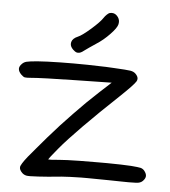

<svg xmlns="http://www.w3.org/2000/svg" viewBox="-52 -765 727 823"><g transform="rotate(5 311.5 -354.0)"><path d="M244.1 -547.4Q232.4 -559.1 232.4 -571.3Q232.4 -575.2 233.4 -579.1Q237.8 -595.2 260.3 -604.5Q277.8 -611.8 314.5 -644Q350.6 -675.8 362.3 -693.8Q367.7 -702.1 375 -709Q382.3 -715.8 387.2 -717.3Q391.6 -718.3 396 -718.3Q409.7 -718.3 419.4 -707.5Q429.7 -696.3 429.7 -682.1Q429.7 -677.7 428.7 -672.9Q425.3 -656.7 397.9 -628.4Q371.1 -600.1 340.3 -580.6Q326.2 -571.3 312 -561.5Q297.4 -551.8 291.5 -546.9Q277.3 -535.2 266.6 -535.6Q264.2 -535.6 261.2 -536.1Q252.9 -538.6 244.1 -547.4ZM73.2 -1.5Q60.5 -14.2 61.5 -25.4Q62 -36.6 90.8 -72.8Q103 -87.9 121.6 -109.4Q140.1 -131.3 166 -161.6Q215.8 -219.2 268.1 -272.9Q319.8 -327.1 372.6 -375.5Q388.7 -390.6 421.4 -420.4Q369.1 -419.4 265.1 -417.5Q200.7 -416 145.5 -414.6Q90.3 -412.6 77.1 -411.1Q55.2 -409.2 48.3 -410.6Q41.5 -412.1 32.7 -420.9Q20.5 -433.1 20 -444.8Q20 -445.3 20 -445.8Q20 -456.5 31.2 -467.3Q38.6 -475.1 50.3 -478Q62.5 -481 96.2 -483.9Q114.3 -485.4 139.2 -486.3Q164.1 -487.3 193.8 -487.8Q221.2 -488.3 251 -488.3Q280.3 -488.3 311.5 -487.8Q351.6 -487.3 387.2 -485.8Q388.2 -485.8 389.2 -485.8Q408.2 -485.4 425.8 -483.9Q482.4 -481 497.1 -478.5Q511.2 -476.1 519.5 -467.8Q530.3 -457 530.3 -446.8Q530.3 -440.9 526.9 -435.1Q517.1 -418.9 458.5 -363.3Q375 -284.7 312.5 -221.2Q250 -157.7 217.3 -118.2Q200.7 -98.1 189.5 -84Q178.2 -69.3 179.2 -68.8Q179.7 -68.4 193.8 -68.8Q207.5 -69.8 226.6 -71.3Q253.4 -73.7 313.5 -74.7Q353.5 -75.2 393.1 -75.2Q412.6 -75.2 432.1 -75.2Q463.9 -74.7 490.7 -74.2Q518.1 -73.2 535.6 -72.3Q566.9 -69.8 577.1 -67.4Q586.9 -64.5 593.3 -56.6Q602.5 -44.9 602.5 -34.7Q602.5 -34.7 602.5 -34.2Q602.1 -23.4 590.8 -12.2Q585 -6.3 575.7 -3.9Q566.4 -1.5 530.8 -1.5Q515.6 -1.5 494.1 -2Q473.1 -2.4 443.4 -2.9Q395.5 -3.9 354 -3.9Q339.8 -3.9 326.7 -3.9Q273.4 -2.9 242.2 -0.5Q209 2.4 185.1 4.9Q160.6 6.8 143.6 7.8Q121.6 9.3 107.9 9.3Q96.7 9.3 91.8 8.3Q80.6 5.9 73.2 -1.5Z"/></g></svg>

Font: Casuwalt
Style: Regular
Weight: 400
Designer: Walter E Stewart
Version: 0.1